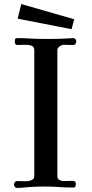

<svg xmlns="http://www.w3.org/2000/svg" viewBox="-20 -924 453 947"><path d="M356 -720Q356 -702 340 -702Q329 -702 318 -702.5Q307 -703 296 -703Q286 -703 274.5 -695.5Q263 -688 263 -676V-54Q263 -42 273 -36.5Q283 -31 293 -31Q304 -31 315.5 -31.5Q327 -32 338 -32Q354 -32 354 -18Q354 -10 352 -4.5Q350 1 341 1Q306 1 270.5 -1.5Q235 -4 199 -4Q183 -4 166 -3.5Q149 -3 132 -2Q115 -1 97.5 1Q80 3 63 3Q57 3 53 -2.5Q49 -8 49 -14Q49 -21 53.5 -26Q58 -31 65 -31Q76 -31 87.5 -30.5Q99 -30 111 -30Q121 -30 135 -35.5Q149 -41 149 -54V-677Q149 -695 133 -699.5Q117 -704 97.5 -703Q78 -702 67 -702Q53 -702 53 -718Q53 -726 54.5 -731Q56 -736 66 -736Q98 -736 130.5 -734Q163 -732 195 -732Q218 -732 240.5 -732Q263 -732 285 -733Q299 -733 313.5 -734.5Q328 -736 341 -736Q348 -736 352 -731Q356 -726 356 -720ZM346 -829 333 -780 67 -832 85 -904Z"/></svg>

Font: Kaisei Tokumin Medium
Style: Regular
Weight: 500
Designer: Font-Kai, 金井和夫
Foundry: KAZUO KANAI
Version: Version 5.003